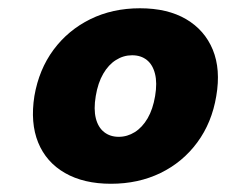

<svg xmlns="http://www.w3.org/2000/svg" viewBox="-20 -759 552 469"><path d="M251 -310.1Q184.6 -310.1 138.7 -336.4Q92.8 -362.8 73.2 -410.9Q53.7 -459 64 -524.4Q75.2 -589.4 110.8 -637.5Q146.5 -685.5 200.7 -712.2Q254.9 -738.8 321.8 -738.8Q389.2 -738.8 434.6 -712.2Q480 -685.5 499.8 -637.5Q519.5 -589.4 508.3 -524.4Q497.6 -459.5 461.9 -411.1Q426.3 -362.8 372.1 -336.4Q317.9 -310.1 251 -310.1ZM270 -424.8Q291 -424.8 309.3 -436.3Q327.6 -447.8 340.6 -470Q353.5 -492.2 358.9 -524.4Q364.3 -556.6 358.6 -578.9Q353 -601.1 338.6 -612.5Q324.2 -624 302.7 -624Q281.7 -624 263.4 -612.5Q245.1 -601.1 232.2 -578.9Q219.2 -556.6 213.9 -524.4Q208.5 -492.2 214.1 -470Q219.7 -447.8 234.4 -436.3Q249 -424.8 270 -424.8Z"/></svg>

Font: Inter 28pt Black
Style: Italic
Weight: 900
Italic angle: -9.3988°
Designer: Rasmus Andersson
Foundry: rsms
Version: Version 4.001;git-66647c0bb